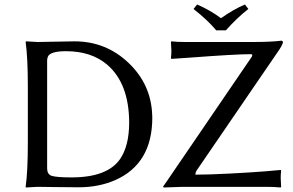

<svg xmlns="http://www.w3.org/2000/svg" viewBox="-20 -832 1306 855"><path d="M189.9 -82Q189.9 -56.6 209 -49.3Q231 -42 298.8 -42Q457.5 -42 514.6 -123.5Q554.7 -182.1 555.2 -284.2Q555.2 -461.4 455.6 -545.4Q385.3 -604 273.9 -604Q204.6 -604 193.4 -580.1Q190.4 -572.3 189.9 -564ZM147 -645Q179.2 -645 229.5 -646.5Q280.8 -647.9 312 -647.9Q452.6 -647.9 553.7 -550.8Q652.8 -455.6 657.7 -320.8Q657.7 -314 658.2 -308.1Q658.2 -102.1 491.7 -29.3Q418.9 2 330.1 2Q273.9 2 219.7 1Q178.2 0 147 0L95.2 2.9L94.2 0Q104 -68.4 104 -200.2V-444.8Q104 -573.7 94.2 -645L96.2 -647.9Q98.1 -647.9 147 -645ZM942.9 -696.8Q905.8 -741.7 841.8 -792L857.9 -812Q918.5 -785.2 963.9 -751Q1021 -791 1070.8 -812L1085.9 -792Q1036.1 -753.4 985.8 -696.8ZM850.1 -54.2Q908.2 -54.2 1003.2 -59.1Q1098.1 -64 1164.1 -69.3L1230 -75.2L1231.9 -71.8Q1230 -55.7 1230 -39.1Q1230 -26.9 1231.9 0L1230 2.9Q1204.6 0 1159.2 0H795.9L709 2.9L706.1 -1Q712.9 -9.8 723.6 -25.9Q729.5 -34.7 731.9 -38.1L1101.1 -579.1Q1106.9 -589.8 1098.1 -590.8Q1029.8 -590.8 823.2 -575.2Q779.3 -571.8 743.2 -569.8L741.2 -573.2Q743.2 -589.4 743.2 -606Q743.2 -618.2 741.2 -645L743.2 -647.9Q767.6 -645 804.2 -645H1107.9Q1187 -645 1233.9 -650.9Q1239.3 -648.9 1240.2 -645Q1239.3 -631.3 1210 -590.8L855 -71.8Q850.1 -64 850.1 -54.2Z"/></svg>

Font: Linux Biolinum O
Style: Regular
Weight: 400
Designer: Philipp H. Poll
Foundry: Philipp H. Poll
Version: Version 1.0.4